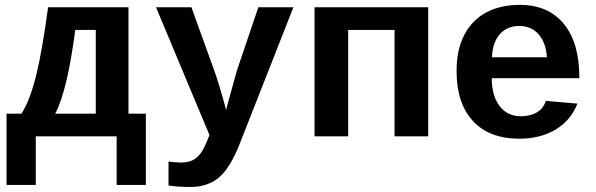

<svg xmlns="http://www.w3.org/2000/svg" viewBox="-20 -558 2440 786"><path d="M372.1 -435.5H288.1Q255.4 -185.1 206.1 -92.8H372.1ZM126.5 0V199.2H6.8V-92.8H67.9Q103 -147.5 128.4 -251.2Q153.8 -355 176.8 -528.3H505.9V-92.8H577.1V199.2H457.5V0Z M758.8 207.5Q707 207.5 669.9 201.2V103.5L694.8 106L719.7 107.4Q749 107.4 768.3 98.1Q787.6 88.9 803 67.4Q818.4 45.9 837.4 -5.4L618.7 -528.3H763.7L856.4 -271Q876 -217.8 905.8 -107.9L910.2 -126L949.7 -269L1037.6 -528.3H1181.2L962.4 27.8Q923.3 128.4 877 168Q830.6 207.5 758.8 207.5Z M1732.9 -528.3V0H1595.2V-435.5H1405.3V0H1267.6V-528.3Z M2106 9.8Q1982.9 9.8 1916 -62.7Q1849.1 -135.3 1849.1 -266.6Q1849.1 -354.5 1880.6 -415Q1912.1 -475.6 1970.2 -506.8Q2028.3 -538.1 2107.9 -538.1Q2223.6 -538.1 2287.6 -460.9Q2351.6 -383.8 2351.6 -241.7V-237.8H1993.2Q1993.2 -166 2025.1 -124Q2057.1 -82 2112.8 -82Q2148.9 -82 2176.8 -97.4Q2204.6 -112.8 2214.4 -145L2343.8 -133.8Q2316.9 -64.9 2254.4 -27.6Q2191.9 9.8 2106 9.8ZM2106 -451.7Q2055.7 -451.7 2025.9 -417.7Q1996.1 -383.8 1994.1 -323.7H2218.8Q2215.3 -382.3 2185.3 -417Q2155.3 -451.7 2106 -451.7Z"/></svg>

Font: Liberation Mono
Style: Bold
Weight: 700
Monospace: yes
Designer: Steve Matteson
Foundry: Ascender Corporation
Version: Version 2.1.5